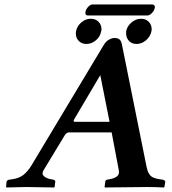

<svg xmlns="http://www.w3.org/2000/svg" viewBox="-20 -826 758 848"><path d="M631.8 -757.8H367.2Q356.9 -757.8 356.9 -770Q356.9 -772.9 357.9 -774.9Q359.4 -784.7 369.1 -795.4Q378.9 -806.2 388.2 -806.2H651.9Q664.1 -806.2 664.1 -793.9Q664.1 -792 663.1 -790Q661.6 -779.8 651.4 -768.8Q641.1 -757.8 631.8 -757.8ZM310.1 -288.1H463.9Q457.5 -321.8 422.9 -494.1L308.1 -299.8Q301.3 -288.1 310.1 -288.1ZM627 -90.8Q629.9 -77.6 632.3 -70.8Q634.8 -64 640.6 -55.2Q646.5 -46.4 657.7 -41.5Q668.9 -36.6 686 -34.2L700.2 -32.2Q710 -28.3 710 -22.9L706.1 0L704.1 2Q667 0 627.9 0L443.8 2L441.9 0L444.8 -22.9Q446.3 -30.8 452.1 -32.2L462.9 -34.2Q483.9 -37.6 496.1 -46.6Q508.3 -55.7 504.9 -73.2L473.1 -241.2H284.2Q273.4 -241.2 265.1 -227.1L171.9 -73.2Q163.1 -57.6 174.3 -47.6Q185.5 -37.6 206.1 -34.2L216.8 -32.2Q224.1 -30.3 224.1 -22.9L221.2 0L219.2 2Q130.9 0 95.2 0L8.8 2L6.8 0L8.8 -22.9Q9.8 -28.8 19 -32.2L33.2 -34.2Q65.4 -38.6 84.5 -54.4Q103.5 -70.3 118.2 -94.2L438 -627Q447.3 -643.1 460.9 -650.6Q474.6 -658.2 484.9 -658.2Q501.5 -658.2 508.8 -650.9Q516.1 -643.6 519 -627ZM315.9 -688Q319.8 -710.4 338.9 -726.8Q357.9 -743.2 380.9 -743.2Q401.9 -743.2 415 -730Q428.2 -716.8 428.2 -696.8Q428.2 -690.9 426.8 -688Q423.3 -665 404.1 -648.4Q384.8 -631.8 361.8 -631.8Q341.3 -631.8 328.1 -645Q314.9 -658.2 314.9 -678.2Q314.9 -684.1 315.9 -688ZM537.1 -688Q541.5 -710.4 560.8 -726.8Q580.1 -743.2 603 -743.2Q623.5 -743.2 636.7 -730Q649.9 -716.8 649.9 -696.8Q649.9 -695.3 649.4 -692.4Q648.9 -689.5 648.9 -688Q644.5 -665 625.2 -648.4Q606 -631.8 583 -631.8Q563 -631.8 550 -645Q537.1 -658.2 537.1 -678.2Z"/></svg>

Font: Linux Libertine
Style: Bold Italic
Weight: 700
Italic angle: -11.5°
Designer: Philipp H. Poll
Foundry: Philipp H. Poll
Version: Version 4.0.5